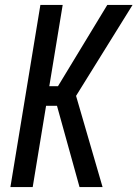

<svg xmlns="http://www.w3.org/2000/svg" viewBox="-20 -755 555 775"><path d="M22 0 143 -735H233L179 -407H214L413 -735H515L287 -368L394 0H301L210 -328H166L112 0Z"/></svg>

Font: Iosevka Term Curly Medium
Style: Italic
Weight: 500
Italic angle: -9°
Designer: Belleve Invis
Foundry: Belleve Invis
Version: Version 32.3.0